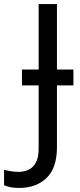

<svg xmlns="http://www.w3.org/2000/svg" viewBox="-98 -734 391 944"><path d="M-4 190Q-28 190 -46 186.5Q-64 183 -78 177V101Q-62 105 -44 108Q-26 111 -6 111Q19 111 41.5 101Q64 91 78 66Q92 41 92 -4V-314H10V-392H92V-714H182V-392H263V-314H182V-11Q182 92 131 141Q80 190 -4 190Z"/></svg>

Font: Noto Sans
Style: Regular
Weight: 400
Designer: Monotype Design Team
Foundry: Monotype Imaging Inc.
Version: Version 2.007